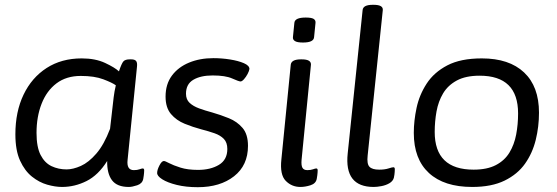

<svg xmlns="http://www.w3.org/2000/svg" viewBox="-20 -772 2317 799"><path d="M238 6Q210 6 176.5 -3.5Q143 -13 113 -37Q83 -61 63.5 -103.5Q44 -146 44 -213Q44 -307 78 -378Q112 -449 174 -489Q236 -529 320 -529Q377 -529 417.5 -510Q458 -491 475 -475Q486 -508 493.5 -516.5Q501 -525 520 -525H526Q541 -525 546.5 -518Q552 -511 550 -494L511 -107Q506 -64 537 -64Q551 -64 560.5 -67.5Q570 -71 574 -71Q580 -71 580 -63Q580 -62 579.5 -53Q579 -44 576 -27Q572 -8 551 -1Q530 6 516 6Q467 6 446 -22Q425 -50 426 -102Q389 -43 340 -18.5Q291 6 238 6ZM257 -67Q284 -67 316.5 -81.5Q349 -96 381 -133Q413 -170 438 -236L453 -367Q456 -392 462 -417Q447 -428 410 -442Q373 -456 316 -456Q256 -456 215 -425Q174 -394 153 -340Q132 -286 132 -219Q132 -160 149 -127Q166 -94 194.5 -80.5Q223 -67 257 -67Z M803 7Q754 7 715.5 -2.5Q677 -12 655 -26Q633 -40 634 -53Q634 -65 643.5 -83.5Q653 -102 662 -102Q667 -102 684 -93Q701 -84 731 -74.5Q761 -65 804 -65Q856 -65 891 -86Q926 -107 926 -152Q926 -179 911.5 -194Q897 -209 872.5 -217.5Q848 -226 817 -234Q783 -243 748.5 -257Q714 -271 691.5 -297.5Q669 -324 669 -370Q669 -422 695.5 -457.5Q722 -493 767 -511.5Q812 -530 868 -530Q903 -530 937.5 -524.5Q972 -519 995 -509Q1018 -499 1018 -485Q1017 -477 1010.5 -464.5Q1004 -452 995.5 -442.5Q987 -433 981 -433Q974 -433 946 -445.5Q918 -458 865 -458Q815 -458 784.5 -440Q754 -422 754 -382Q754 -358 769 -344Q784 -330 808.5 -321Q833 -312 863 -304Q898 -294 932.5 -280Q967 -266 989.5 -239.5Q1012 -213 1012 -165Q1012 -84 954 -38.5Q896 7 803 7Z M1230 6Q1194 6 1169 -19.5Q1144 -45 1151 -109L1190 -503Q1193 -525 1232 -525H1236Q1275 -525 1274 -503L1235 -107Q1233 -84 1238.5 -74Q1244 -64 1259 -64Q1273 -64 1282.5 -67.5Q1292 -71 1296 -71Q1302 -71 1302 -63Q1302 -62 1301.5 -53Q1301 -44 1298 -27Q1294 -8 1272 -1Q1250 6 1230 6ZM1241 -595Q1217 -595 1207.5 -601Q1198 -607 1199 -617L1205 -677Q1207 -699 1252 -699Q1276 -699 1285 -693.5Q1294 -688 1293 -677L1287 -617Q1285 -595 1241 -595Z M1535 6Q1412 6 1427 -134L1489 -730Q1491 -752 1531 -752H1535Q1575 -752 1573 -730L1510 -125Q1506 -90 1517.5 -78Q1529 -66 1558 -66Q1581 -66 1596.5 -71Q1612 -76 1617 -76Q1623 -76 1623 -68Q1623 -67 1622.5 -56.5Q1622 -46 1619 -32Q1615 -18 1600.5 -9.5Q1586 -1 1567.5 2.5Q1549 6 1535 6Z M1945 6Q1828 6 1765 -52Q1702 -110 1702 -219Q1702 -269 1713.5 -323Q1725 -377 1755.5 -424Q1786 -471 1841.5 -500Q1897 -529 1985 -529Q2099 -529 2161 -470.5Q2223 -412 2223 -303Q2223 -245 2209.5 -190Q2196 -135 2165 -91Q2134 -47 2080 -20.5Q2026 6 1945 6ZM1951 -66Q2007 -66 2043.5 -85Q2080 -104 2100 -137Q2120 -170 2128 -212Q2136 -254 2136 -300Q2136 -457 1976 -457Q1918 -457 1881 -437Q1844 -417 1824 -383.5Q1804 -350 1796.5 -308Q1789 -266 1789 -223Q1789 -66 1951 -66Z"/></svg>

Font: Asap Semi Expanded Semi Expanded Regular
Style: Italic
Weight: 400
Width: 6
Italic angle: -6°
Designer: Pablo Cosgaya
Foundry: Omnibus-Type
Version: Version 3.001; ttfautohint (v1.8.4.7-5d5b)